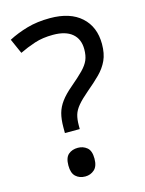

<svg xmlns="http://www.w3.org/2000/svg" viewBox="-113 -792 659 874"><g transform="rotate(-15 217.0 -355.0)"><path d="M140 -228Q140 -266 147.5 -293.5Q155 -321 173.5 -346Q192 -371 224 -398Q263 -431 284.5 -453Q306 -475 315 -496Q324 -517 324 -547Q324 -595 293 -621Q262 -647 203 -647Q154 -647 116 -634.5Q78 -622 43 -605L12 -675Q52 -696 100.5 -710Q149 -724 209 -724Q304 -724 356 -677Q408 -630 408 -549Q408 -504 393.5 -472.5Q379 -441 352.5 -414.5Q326 -388 290 -358Q257 -330 239.5 -309Q222 -288 216 -267.5Q210 -247 210 -218V-201H140ZM117 -54Q117 -91 134.5 -106Q152 -121 179 -121Q204 -121 222 -106Q240 -91 240 -54Q240 -18 222 -2Q204 14 179 14Q152 14 134.5 -2Q117 -18 117 -54Z"/></g></svg>

Font: Noto Sans Rejang
Style: Regular
Weight: 400
Designer: Monotype Design Team
Foundry: Monotype Imaging Inc.
Version: Version 2.001; ttfautohint (v1.8.4.7-5d5b)